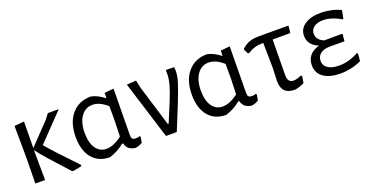

<svg xmlns="http://www.w3.org/2000/svg" viewBox="-25 -938 2752 1421"><g transform="rotate(-20 1351.0 -228.0)"><path d="M398 -66 447 -14 446 -5Q427 1 376 9L367 5L305 -64Q266 -106 225.5 -152Q185 -198 157 -236V-201L159 0H82L85 -194L83 -453L160 -460L158 -252L316 -417L347 -458H433L231 -248Q282 -186 398 -66Z M933 -59 925 -14Q899 3 868 6Q837 1 819 -13.5Q801 -28 794 -57H785Q736 -15 669 6Q580 6 530 -54Q480 -114 480 -220Q480 -333 536 -399Q592 -465 688 -465Q738 -455 789 -415L793 -416V-455L866 -462L862 -98Q862 -76 869.5 -68Q877 -60 897 -60Q917 -60 925 -66ZM789 -112 793 -233V-350Q734 -403 677 -403Q621 -403 587 -355Q553 -307 553 -227Q553 -148 583.5 -104.5Q614 -61 666 -61Q723 -61 789 -112Z M1344 -428Q1344 -391 1329 -341.5Q1314 -292 1275 -194L1196 0H1111L969 -456L1043 -461L1056 -400L1154 -79H1161L1219 -219Q1251 -296 1264 -343.5Q1277 -391 1277 -428Q1277 -445 1276 -454L1280 -459L1342 -458Q1344 -438 1344 -428Z M1848 -59 1840 -14Q1814 3 1783 6Q1752 1 1734 -13.5Q1716 -28 1709 -57H1700Q1651 -15 1584 6Q1495 6 1445 -54Q1395 -114 1395 -220Q1395 -333 1451 -399Q1507 -465 1603 -465Q1653 -455 1704 -415L1708 -416V-455L1781 -462L1777 -98Q1777 -76 1784.5 -68Q1792 -60 1812 -60Q1832 -60 1840 -66ZM1704 -112 1708 -233V-350Q1649 -403 1592 -403Q1536 -403 1502 -355Q1468 -307 1468 -227Q1468 -148 1498.5 -104.5Q1529 -61 1581 -61Q1638 -61 1704 -112Z M2097 -401 2094 -120Q2094 -62 2140 -62Q2163 -62 2202 -79L2210 -72L2201 -20Q2167 -2 2129 5Q2073 5 2047.5 -21Q2022 -47 2022 -98L2026 -208L2023 -401H2015Q1953 -401 1899 -366L1890 -368L1873 -400L1874 -409Q1901 -435 1932.5 -446.5Q1964 -458 2006 -458H2238L2242 -453L2236 -401Z M2655 -89 2650 -29Q2613 -11 2569.5 -1.5Q2526 8 2487 8Q2402 8 2353 -25.5Q2304 -59 2304 -122Q2304 -167 2329.5 -197.5Q2355 -228 2404 -241Q2324 -274 2324 -346Q2324 -401 2371.5 -433Q2419 -465 2496 -465Q2537 -465 2579 -456Q2621 -447 2654 -430L2641 -366L2634 -364Q2600 -385 2563.5 -396.5Q2527 -408 2494 -408Q2451 -408 2424 -389Q2397 -370 2397 -337Q2397 -285 2455 -264L2593 -265L2597 -259L2592 -207H2478Q2430 -207 2403 -186.5Q2376 -166 2376 -131Q2376 -92 2408.5 -71.5Q2441 -51 2494 -51Q2573 -51 2648 -93Z"/></g></svg>

Font: Alegreya Sans
Style: Regular
Weight: 400
Designer: Juan Pablo del Peral
Foundry: Huerta Tipografica
Version: Version 2.008; ttfautohint (v1.6)